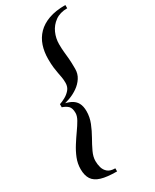

<svg xmlns="http://www.w3.org/2000/svg" viewBox="-234 -841 850 1051"><g transform="rotate(-30 191.0 -315.0)"><path d="M85 -310V-325Q100.5 -330 120.2 -340.5Q140 -351 155 -368.2Q170 -385.5 170 -411Q170 -431 167.2 -446.5Q164.5 -462 161.2 -478.5Q158 -495 155.2 -517Q152.5 -539 152.5 -571.5Q152.5 -616 165.2 -654.2Q178 -692.5 205.5 -720.8Q233 -749 276.5 -764.8Q320 -780.5 382 -780.5V-760Q336 -760 305.5 -738Q275 -716 260 -682.2Q245 -648.5 245 -612Q245 -584 247.2 -562.8Q249.5 -541.5 251.8 -516.2Q254 -491 254 -451Q254 -420 238.2 -395.5Q222.5 -371 197.2 -353.2Q172 -335.5 142.5 -324.8Q113 -314 85 -310ZM172 150Q109.5 150 73 139Q36.5 128 20.8 103.8Q5 79.5 5 40Q5 5 18.2 -28Q31.5 -61 50.8 -91.2Q70 -121.5 89.2 -148.5Q108.5 -175.5 121.8 -198.8Q135 -222 135 -241Q135 -272 121.5 -285Q108 -298 85 -305.5V-320.5Q122 -315.5 145.8 -303.8Q169.5 -292 180.8 -271.5Q192 -251 192 -219.5Q192 -182 177.8 -146.5Q163.5 -111 144.8 -78.2Q126 -45.5 111.8 -15.2Q97.5 15 97.5 42Q97.5 63 103.2 83.2Q109 103.5 125 117Q141 130.5 172 130.5Z"/></g></svg>

Font: Bodoni Moda SC 11pt
Style: Italic
Weight: 400
Italic angle: -13°
Version: Version 2.005